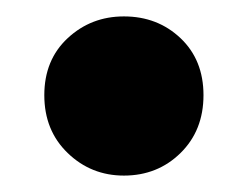

<svg xmlns="http://www.w3.org/2000/svg" viewBox="-20 -206 302 234"><path d="M131 8Q91 8 62.5 -19.5Q34 -47 34 -90Q34 -133 62.5 -159.5Q91 -186 131 -186Q172 -186 200 -159.5Q228 -133 228 -90Q228 -47 200 -19.5Q172 8 131 8Z"/></svg>

Font: Montserrat Thin
Style: Bold
Weight: 700
Version: Version 9.000